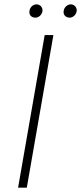

<svg xmlns="http://www.w3.org/2000/svg" viewBox="-20 -861 372 881"><path d="M63 0H103L225 -700H185ZM141 -780C157 -779 173 -793 175 -811C176 -826 166 -840 149 -841C132 -842 116 -827 115 -809C113 -793 123 -781 141 -780ZM298 -780C314 -779 330 -793 332 -811C333 -826 323 -840 306 -841C290 -842 273 -827 272 -809C270 -793 281 -781 298 -780Z"/></svg>

Font: Fixel Display 20240404 ExLight
Style: Italic
Weight: 200
Italic angle: -10°
Designer: AlfaBravo + MacPaw
Foundry: Kyrylo Tkachov, Marchela Mozhyna, Serhii Makarenko, Maria Weinstein, Zakhar Kryvoshyya
Version: Version 1.211;Glyphs 3.2 (3225)